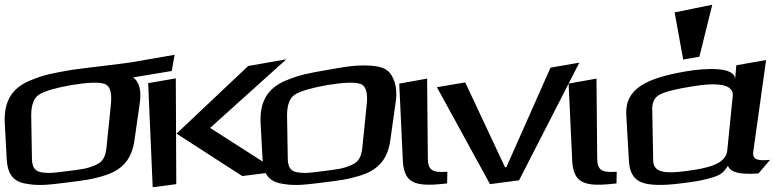

<svg xmlns="http://www.w3.org/2000/svg" viewBox="-89 -752 3291 806"><path d="M214 -459C129 -444 97 -439 35 -413C-46 -379 -73 -317 -69 -236L-61 -86C-58 -28 -39 7 14 18C70 29 107 25 194 14C264 5 296 2 352 -16C428 -40 464 -87 475 -160L498 -321C505 -372 496 -408 470 -427L632 -454L644 -522L460 -490C437 -486 238 -463 214 -459ZM358 -132C354 -97 345 -73 312 -59C275 -43 251 -41 196 -34C141 -27 118 -23 83 -29C53 -35 45 -56 45 -90L42 -267C42 -311 53 -341 75 -355C99 -370 144 -383 211 -395C279 -406 326 -408 349 -400C372 -393 381 -366 377 -319Z M1079 -32 793 -215 1113 -503 953 -475 652 -191 928 -13ZM651 21 649 -423 533 -403 552 34Z M1572 -323C1577 -356 1575 -384 1568 -406C1553 -451 1532 -471 1472 -476C1408 -480 1374 -474 1288 -459C1203 -444 1171 -439 1109 -413C1028 -379 1001 -317 1005 -236L1013 -86C1016 -28 1035 7 1088 18C1144 29 1181 25 1268 14C1338 5 1370 2 1426 -16C1502 -40 1538 -87 1549 -160ZM1432 -132C1428 -97 1419 -73 1386 -59C1349 -43 1325 -41 1270 -34C1215 -27 1192 -23 1157 -29C1127 -35 1119 -56 1119 -90L1116 -267C1116 -311 1127 -341 1149 -355C1173 -370 1218 -383 1285 -395C1353 -406 1400 -408 1423 -400C1446 -393 1455 -366 1451 -319Z M1707 -89 1704 -422 1587 -401 1602 -79C1603 -52 1608 -31 1617 -15C1641 28 1701 28 1788 18L1789 -31C1725 -26 1707 -38 1707 -89Z M2343 -489 2222 -468 2037 -51 2031 -50 1864 -406 1745 -386 1968 21 2090 5Z M2418 -89 2415 -422 2298 -401 2313 -79C2314 -52 2319 -31 2328 -15C2352 28 2412 28 2499 18L2500 -31C2436 -26 2418 -38 2418 -89Z M3073 -114 3127 -500 3002 -478 2997 -420C2996 -474 2868 -466 2788 -452C2627 -424 2534 -381 2540 -270L2551 -79C2553 -30 2571 0 2603 13C2635 26 2690 28 2768 18C2818 12 2857 6 2884 -2C2937 -16 2945 -24 2967 -56C2977 -28 3019 -18 3095 -24L3144 -81C3093 -76 3069 -81 3073 -114ZM2792 -34C2708 -23 2654 -25 2653 -78L2649 -296C2649 -323 2659 -343 2679 -354C2700 -366 2745 -378 2815 -389C2933 -409 2991 -395 2987 -350L2964 -120C2958 -63 2883 -46 2792 -34ZM2847 -514 2901 -732 2743 -700 2779 -502Z"/></svg>

Font: Gamestation Warped
Style: Regular
Weight: 400
Designer: Jonas Hecksher
Foundry: Jonas Hecksher, Playtypeª, e-types AS
Version: Version 1.003